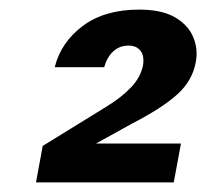

<svg xmlns="http://www.w3.org/2000/svg" viewBox="-20 -732 430 400"><path d="M55 -352 69 -428 202 -510Q233 -529 253 -550Q273 -571 278 -596Q281 -616 272.5 -626.5Q264 -637 248 -637Q229 -637 216 -625Q203 -613 197 -592H94Q107 -644 152.5 -678Q198 -712 270 -712Q316 -712 343.5 -696.5Q371 -681 382 -656Q393 -631 388 -603Q381 -564 349.5 -535.5Q318 -507 256 -475L180 -433H357L342 -352Z"/></svg>

Font: DM Sans 24pt
Style: Bold Italic
Weight: 700
Italic angle: -10°
Designer: Colophon Foundry, Jonny Pinhorn
Foundry: Colophon Foundry
Version: Version 4.004;gftools[0.9.30]